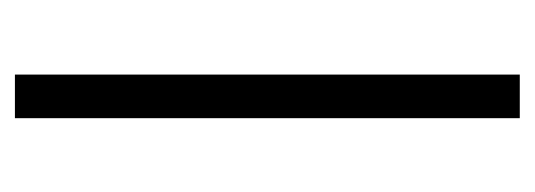

<svg xmlns="http://www.w3.org/2000/svg" viewBox="-244 -456 700 251"><g transform="rotate(-90 105.5 -330.0)"><path d="M77 0V-660H134V0Z"/></g></svg>

Font: Bricolage Grotesque 10pt Condensed ExtraLight
Style: Regular
Weight: 200
Width: 3
Designer: Mathieu Triay
Foundry: Atelier Triay
Version: Version 1.000; ttfautohint (v1.8.4.7-5d5b);gftools[0.9.32]